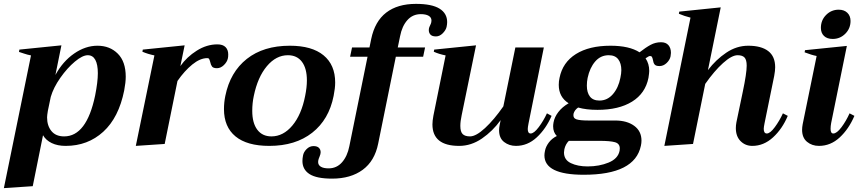

<svg xmlns="http://www.w3.org/2000/svg" viewBox="-23 -743 4432 991"><path d="M137 -457Q120 -460 101 -466.5Q82 -473 75 -475L77 -487L294 -509L263 -356Q301 -426 359.5 -466.5Q418 -507 480 -507Q544 -507 585 -466Q626 -425 626 -347Q626 -318 618 -276Q590 -136 510 -63Q430 10 316 10Q274 10 244 -4.5Q214 -19 199 -45L146 218L-3 228ZM468 -250Q482 -320 482 -365Q482 -410 469 -434Q456 -458 430 -458Q403 -458 363.5 -425Q324 -392 288.5 -341.5Q253 -291 239 -243L224 -171Q220 -147 220 -137Q220 -94 242.5 -66.5Q265 -39 308 -39Q424 -39 468 -250Z M1155 -462Q1155 -448 1153 -441Q1149 -423 1132.5 -407Q1116 -391 1097 -391Q1078 -391 1071.5 -399.5Q1065 -408 1062 -423Q1059 -434 1056.5 -438.5Q1054 -443 1047 -443Q1010 -443 969.5 -410Q929 -377 893 -325L827 0L678 10L774 -457Q740 -464 712 -476L714 -487L930 -509L908 -402Q941 -449 992.5 -481.5Q1044 -514 1099 -514Q1127 -514 1141 -500Q1155 -486 1155 -462Z M1133 -180Q1133 -214 1140 -248Q1165 -371 1251 -439Q1337 -507 1473 -507Q1587 -507 1647 -457.5Q1707 -408 1707 -317Q1707 -288 1699 -248Q1675 -126 1588.5 -58Q1502 10 1367 10Q1252 10 1192.5 -39Q1133 -88 1133 -180ZM1552 -248Q1561 -292 1561 -328Q1561 -390 1535.5 -424Q1510 -458 1463 -458Q1402 -458 1354.5 -401.5Q1307 -345 1287 -248Q1279 -211 1279 -171Q1279 -108 1305 -73.5Q1331 -39 1378 -39Q1439 -39 1486 -95Q1533 -151 1552 -248Z M2285 -629Q2285 -618 2282 -604Q2278 -587 2262 -571Q2246 -555 2227 -555Q2205 -555 2196.5 -567Q2188 -579 2191 -596Q2192 -602 2197 -612Q2202 -622 2203 -628Q2204 -631 2204 -637Q2204 -653 2189.5 -661.5Q2175 -670 2149 -670Q2107 -670 2079.5 -639Q2052 -608 2042 -556L2030 -498H2171L2161 -450H2020L1929 -2Q1911 88 1849 133.5Q1787 179 1691 179Q1611 179 1574.5 155.5Q1538 132 1538 88Q1538 75 1541 60Q1544 42 1559.5 26.5Q1575 11 1595 11Q1614 11 1623 20Q1632 29 1632 43Q1632 52 1626.5 65Q1621 78 1620 84Q1619 87 1619 93Q1619 109 1633 117.5Q1647 126 1673 126Q1715 126 1742.5 94.5Q1770 63 1780 12L1874 -450H1784L1794 -498H1884L1893 -542Q1912 -633 1970.5 -678Q2029 -723 2124 -723Q2206 -723 2245.5 -698.5Q2285 -674 2285 -629Z M2824 -145Q2795 -78 2747.5 -34Q2700 10 2640 10Q2605 10 2579 -10Q2553 -30 2553 -71Q2553 -83 2556 -98L2561 -123Q2520 -66 2464.5 -28Q2409 10 2347 10Q2209 10 2209 -101Q2209 -119 2214 -146L2277 -457Q2242 -464 2216 -476L2218 -487L2434 -509L2360 -149Q2353 -117 2353 -93Q2353 -63 2365 -51Q2377 -39 2403 -39Q2434 -39 2480.5 -82Q2527 -125 2575 -194L2637 -498H2784L2705 -106Q2701 -86 2701 -77Q2701 -54 2716 -54Q2733 -54 2757.5 -86.5Q2782 -119 2800 -158Z M3440 -470Q3440 -464 3438 -452Q3434 -433 3417.5 -417.5Q3401 -402 3381 -402Q3362 -402 3355.5 -410.5Q3349 -419 3347 -434Q3345 -444 3342 -449Q3339 -454 3332 -454Q3326 -454 3309 -442Q3328 -414 3328 -377Q3328 -367 3324 -341Q3308 -261 3239.5 -218.5Q3171 -176 3061 -176Q3003 -176 2961 -188Q2942 -175 2937 -155Q2934 -133 2952.5 -127Q2971 -121 3013 -121H3152Q3213 -121 3250.5 -93.5Q3288 -66 3288 -17Q3288 -5 3285 9Q3254 159 2990 159Q2787 159 2787 59Q2787 49 2790 35Q2794 14 2809.5 -7Q2825 -28 2851 -41Q2832 -60 2832 -91Q2832 -99 2834 -111Q2839 -139 2859 -165Q2879 -191 2912 -210Q2861 -242 2861 -305Q2861 -324 2865 -341Q2881 -421 2949.5 -464Q3018 -507 3128 -507Q3225 -507 3278 -473Q3310 -498 3335 -511.5Q3360 -525 3389 -525Q3414 -525 3427 -510Q3440 -495 3440 -470ZM3184 -381Q3184 -416 3168 -437Q3152 -458 3119 -458Q3077 -458 3049 -425.5Q3021 -393 3010 -341Q3006 -322 3006 -301Q3006 -265 3022 -244.5Q3038 -224 3071 -224Q3112 -224 3140.5 -257Q3169 -290 3179 -341Q3184 -364 3184 -381ZM2923 -16H2913Q2896 1 2890 27Q2888 39 2888 44Q2888 82 2923.5 99Q2959 116 3010 116Q3070 116 3118.5 96Q3167 76 3175 35Q3176 31 3176 23Q3176 -2 3151 -9Q3126 -16 3072 -16Z M4043 -145Q4015 -78 3967 -34Q3919 10 3860 10Q3824 10 3799.5 -14.5Q3775 -39 3775 -82Q3775 -96 3778 -112L3811 -270Q3831 -365 3831 -404Q3831 -434 3820 -446Q3809 -458 3784 -458Q3754 -458 3709 -417.5Q3664 -377 3617 -310L3554 0L3406 10L3541 -652Q3509 -660 3481 -672L3483 -683L3697 -705L3631 -381Q3672 -435 3725.5 -471Q3779 -507 3839 -507Q3906 -507 3942 -479.5Q3978 -452 3978 -396Q3978 -378 3973 -351L3923 -106Q3919 -86 3919 -78Q3919 -54 3935 -54Q3952 -54 3976 -86.5Q4000 -119 4018 -158Z M4214 -599Q4214 -639 4241 -666Q4268 -693 4306 -693Q4334 -693 4350.5 -677Q4367 -661 4367 -635Q4367 -596 4340 -569Q4313 -542 4275 -542Q4246 -542 4230 -557.5Q4214 -573 4214 -599ZM4117 -73Q4117 -86 4120 -102L4192 -454Q4166 -459 4130 -473L4132 -484L4348 -506L4267 -108Q4264 -92 4264 -78Q4264 -54 4278 -54Q4296 -54 4320 -86Q4344 -118 4362 -158L4387 -145Q4358 -77 4311 -33.5Q4264 10 4204 10Q4168 10 4142.5 -11Q4117 -32 4117 -73Z"/></svg>

Font: Trirong
Style: Bold Italic
Weight: 700
Italic angle: -12°
Designer: Katatrad Team
Foundry: CadsonDemak
Version: Version 1.001